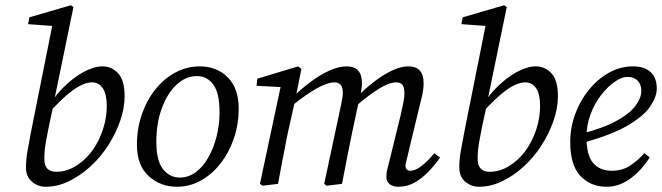

<svg xmlns="http://www.w3.org/2000/svg" viewBox="-20 -701 2524 732"><path d="M154 11Q124 11 101.5 -8.5Q79 -28 79 -63Q79 -92 85 -126.5Q91 -161 100 -207L182 -617L195 -601L87 -609L92 -635L250 -681L260 -674L186 -315L184 -301L167 -223Q160 -188 156 -166Q152 -144 150.5 -128.5Q149 -113 149 -95Q149 -46 195 -46Q252 -46 304 -95Q342 -131 364.5 -186Q387 -241 387 -298Q387 -342 372 -364.5Q357 -387 331 -387Q298 -387 255 -355Q212 -323 161 -264L150 -269Q179 -324 218 -364Q257 -404 297.5 -426Q338 -448 371 -448Q405 -448 430 -422Q455 -396 455 -334Q455 -288 438 -239.5Q421 -191 392 -146Q363 -101 324.5 -66Q286 -31 242.5 -10Q199 11 154 11Z M655 11Q591 11 546.5 -30Q502 -71 502 -149Q502 -211 521 -265.5Q540 -320 573 -361Q606 -402 649.5 -425Q693 -448 741 -448Q806 -448 848 -406.5Q890 -365 890 -287Q890 -227 871.5 -173Q853 -119 820.5 -77.5Q788 -36 745.5 -12.5Q703 11 655 11ZM665 -24Q699 -24 727 -45Q755 -66 775 -102Q795 -138 806 -182Q817 -226 817 -272Q817 -347 793 -379Q769 -411 731 -411Q688 -411 652.5 -377.5Q617 -344 596.5 -287Q576 -230 576 -161Q576 -88 601.5 -56Q627 -24 665 -24Z M1499 11Q1478 11 1465.5 1Q1453 -9 1453 -26Q1453 -42 1457 -57.5Q1461 -73 1468 -101L1508 -264Q1513 -287 1517.5 -308.5Q1522 -330 1522 -344Q1522 -369 1514 -378Q1506 -387 1490 -387Q1465 -387 1427 -364Q1389 -341 1336 -296L1340 -331Q1371 -362 1405 -388.5Q1439 -415 1473.5 -431.5Q1508 -448 1537 -448Q1595 -448 1595 -384Q1595 -362 1590 -339.5Q1585 -317 1579 -294L1538 -124Q1534 -105 1530 -91Q1526 -77 1526 -69Q1526 -50 1545 -50Q1580 -50 1636 -117L1658 -100Q1638 -72 1613.5 -46.5Q1589 -21 1560.5 -5Q1532 11 1499 11ZM1040 0 981 7 971 0 1052 -380 1068 -368 958 -374 961 -401 1117 -448 1129 -438 1106 -323 1077 -193Q1067 -144 1058 -96.5Q1049 -49 1040 0ZM1284 0 1225 7 1216 0 1280 -300Q1282 -311 1284.5 -323.5Q1287 -336 1287 -346Q1287 -369 1278.5 -378Q1270 -387 1255 -387Q1203 -387 1091 -296L1096 -330Q1127 -361 1163 -388Q1199 -415 1235 -431.5Q1271 -448 1302 -448Q1360 -448 1360 -384Q1360 -371 1357.5 -357Q1355 -343 1351 -329L1322 -193Q1312 -144 1302.5 -96.5Q1293 -49 1284 0Z M1806 11Q1776 11 1753.5 -8.5Q1731 -28 1731 -63Q1731 -92 1737 -126.5Q1743 -161 1752 -207L1834 -617L1847 -601L1739 -609L1744 -635L1902 -681L1912 -674L1838 -315L1836 -301L1819 -223Q1812 -188 1808 -166Q1804 -144 1802.5 -128.5Q1801 -113 1801 -95Q1801 -46 1847 -46Q1904 -46 1956 -95Q1994 -131 2016.5 -186Q2039 -241 2039 -298Q2039 -342 2024 -364.5Q2009 -387 1983 -387Q1950 -387 1907 -355Q1864 -323 1813 -264L1802 -269Q1831 -324 1870 -364Q1909 -404 1949.5 -426Q1990 -448 2023 -448Q2057 -448 2082 -422Q2107 -396 2107 -334Q2107 -288 2090 -239.5Q2073 -191 2044 -146Q2015 -101 1976.5 -66Q1938 -31 1894.5 -10Q1851 11 1806 11Z M2292 11Q2232 11 2193 -30Q2154 -71 2154 -159Q2154 -215 2173 -266.5Q2192 -318 2225.5 -359Q2259 -400 2302 -424Q2345 -448 2393 -448Q2437 -448 2460.5 -426Q2484 -404 2484 -363Q2484 -333 2459.5 -296Q2435 -259 2373 -222.5Q2311 -186 2197 -155L2193 -190Q2279 -212 2330 -240Q2381 -268 2403 -298Q2425 -328 2425 -354Q2425 -380 2410.5 -394Q2396 -408 2373 -408Q2351 -408 2324 -389.5Q2297 -371 2272 -339Q2247 -307 2231.5 -265.5Q2216 -224 2216 -178Q2216 -109 2241.5 -79.5Q2267 -50 2312 -50Q2355 -50 2386 -72Q2417 -94 2436 -117L2457 -101Q2428 -54 2385 -21.5Q2342 11 2292 11Z"/></svg>

Font: Lisu Bosa ExtraLight
Style: Italic
Weight: 200
Italic angle: -19°
Designer: David Morse, Annie Olsen, Victor Gaultney, Frank Grießhammer (Latin)
Foundry: SIL International
Version: Version 2.000